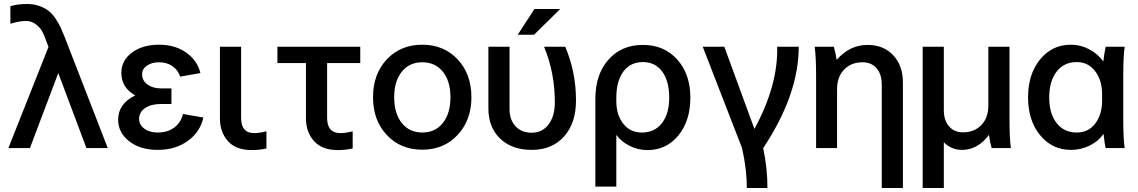

<svg xmlns="http://www.w3.org/2000/svg" viewBox="-20 -742 5704 962"><path d="M22 0 223 -507 212 -536Q201 -567 191 -585.5Q181 -604 159.5 -620.5Q138 -637 109 -637Q78 -637 32 -623V-711Q68 -722 115 -722Q150 -722 178.5 -711.5Q207 -701 225 -686.5Q243 -672 259.5 -647Q276 -622 284.5 -603Q293 -584 305 -554L520 0H413L272 -376L130 0Z M787 -221Q737 -221 707 -200.5Q677 -180 677 -146Q677 -117 703 -97.5Q729 -78 770 -78Q819 -78 852.5 -102.5Q886 -127 897 -171L999 -153Q983 -81 921 -36Q859 9 770 9Q682 9 627 -34.5Q572 -78 572 -142Q572 -223 658 -264Q588 -302 588 -377Q588 -439 641 -478.5Q694 -518 777 -518Q857 -518 913 -478.5Q969 -439 984 -376L883 -358Q872 -391 844 -410.5Q816 -430 777 -430Q740 -430 716 -413Q692 -396 692 -370Q692 -338 719 -318.5Q746 -299 787 -299H839V-221Z M1082 -148V-508H1188V-151Q1188 -75 1254 -75Q1279 -75 1315 -84V2Q1278 10 1242 10Q1162 10 1122 -35Q1082 -80 1082 -148Z M1513 -148V-426H1370V-508H1785V-426H1619V-151Q1619 -75 1686 -75Q1711 -75 1747 -84V2Q1710 10 1673 10Q1594 10 1553.5 -35Q1513 -80 1513 -148Z M2342 -255Q2342 -140 2273 -66Q2204 8 2096 8Q1987 8 1918 -65.5Q1849 -139 1849 -255Q1849 -371 1918 -444.5Q1987 -518 2096 -518Q2204 -518 2273 -444.5Q2342 -371 2342 -255ZM1955 -255Q1955 -174 1993 -126Q2031 -78 2096 -78Q2161 -78 2199 -126Q2237 -174 2237 -255Q2237 -335 2199 -382.5Q2161 -430 2096 -430Q2031 -430 1993 -382.5Q1955 -335 1955 -255Z M2644 9Q2545 9 2486 -47.5Q2427 -104 2427 -199V-508H2533V-195Q2533 -142 2563 -109.5Q2593 -77 2644 -77Q2697 -77 2728.5 -118.5Q2760 -160 2760 -230Q2760 -377 2706 -508H2812Q2866 -381 2866 -239Q2866 -125 2806 -58Q2746 9 2644 9ZM2574 -568 2658 -697H2787L2656 -568Z M3068 -253Q3068 -335 3103 -383Q3138 -431 3201 -431Q3263 -431 3298 -383.5Q3333 -336 3333 -253Q3333 -172 3296.5 -125Q3260 -78 3196 -78Q3137 -78 3102.5 -122.5Q3068 -167 3068 -235ZM2963 193H3068V-66Q3094 -31 3136 -10.5Q3178 10 3224 10Q3319 10 3379 -63.5Q3439 -137 3439 -253Q3439 -370 3373.5 -443.5Q3308 -517 3201 -517Q3094 -517 3028.5 -443Q2963 -369 2963 -247Z M3501 -508H3609L3760 -96Q3879 -315 3874 -508H3982Q3982 -268 3804 0Q3826 107 3825 200H3722Q3722 107 3698 0Z M4158 -508Q4168 -471 4172 -442Q4237 -517 4327 -517Q4407 -517 4455.5 -465Q4504 -413 4504 -328V200H4398V-318Q4398 -370 4372 -400Q4346 -430 4302 -430Q4245 -430 4209.5 -393.5Q4174 -357 4174 -295V0H4069V-360Q4069 -453 4062 -508Z M4603 -508H4709V-190Q4709 -139 4735 -109Q4761 -79 4805 -79Q4862 -79 4897 -115.5Q4932 -152 4932 -213V-508H5038V-148Q5038 -46 5045 0H4949Q4940 -28 4935 -66Q4879 9 4800 9Q4747 9 4709 -29V200H4603Z M5346 -518Q5394 -518 5437.5 -495Q5481 -472 5508 -434Q5513 -477 5520 -508H5615Q5608 -460 5608 -360V-148Q5608 -48 5615 0H5520Q5515 -19 5509 -71Q5482 -33 5438.5 -12Q5395 9 5346 9Q5252 9 5191.5 -64.5Q5131 -138 5131 -254Q5131 -370 5191 -444Q5251 -518 5346 -518ZM5375 -78Q5434 -78 5468 -123.5Q5502 -169 5502 -238V-270Q5502 -340 5467 -385.5Q5432 -431 5375 -431Q5311 -431 5274 -383Q5237 -335 5237 -254Q5237 -173 5274 -125.5Q5311 -78 5375 -78Z"/></svg>

Font: LT Superior Semi-bold
Style: Regular
Weight: 600
Designer: Daniel Lyons
Foundry: LyonsType
Version: Version 1.0